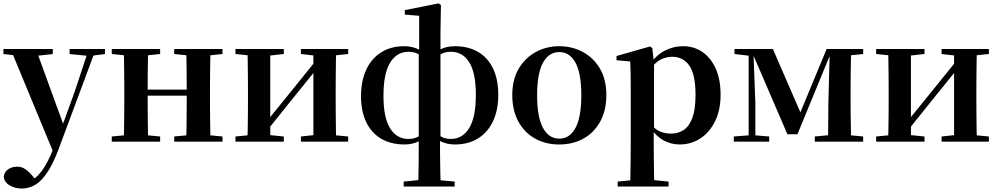

<svg xmlns="http://www.w3.org/2000/svg" viewBox="-27 -819 5775 1110"><path d="M98.5 271Q59.5 271 28.2 252.3Q-3.2 233.6 -5.4 201.1Q-0.2 171.7 22.3 158.1Q44.8 144.5 71.1 144.5Q97.6 144.5 118.5 158.4Q139.4 172.4 157.6 194L187.7 229.9L152.6 252.4L133.4 235.4Q181.2 214.9 214.7 169.1Q248.3 123.3 279 46.7L309.1 -25.6L318 -49.7L405.1 -289.9L486.4 -535.7H527.3L312 42.9Q280.1 127.2 246.7 177.4Q213.2 227.6 177 249.3Q140.7 271 98.5 271ZM285.7 72.2 34.1 -535.7H180.5L340.1 -97.3L346.1 -86.2ZM-7.3 -506.5V-535.7H278V-506.5L179.7 -495.8H93.6ZM375.5 -506.5V-535.7H580.1V-506.5L498.4 -496.1H480.8Z M687.9 0Q689.6 -25.5 690.1 -67.4Q690.6 -109.4 691.1 -154.7Q691.6 -200 691.6 -234.8V-301.2Q691.6 -335.7 691.1 -381Q690.6 -426.4 690.1 -468.7Q689.6 -511 687.9 -535.7H829.6Q828.6 -511 828.1 -468.2Q827.6 -425.4 827.1 -378.2Q826.6 -331 826.6 -291.8V-270.6Q826.6 -217.9 827.1 -165Q827.6 -112.1 828.1 -68.8Q828.6 -25.5 829.6 0ZM1048.6 0Q1050.6 -25.5 1051.1 -68.8Q1051.6 -112.1 1052.1 -165Q1052.6 -217.9 1052.6 -270.6V-291.8Q1052.6 -331 1052.1 -378.2Q1051.6 -425.4 1051.1 -468.2Q1050.6 -511 1048.6 -535.7H1190Q1189 -511 1188.5 -468.7Q1188 -426.4 1187.5 -381Q1187 -335.7 1187 -301.2V-234.8Q1187 -200 1187.5 -154.7Q1188 -109.4 1188.5 -67.4Q1189 -25.5 1190 0ZM619.2 0V-29.9L729 -40.2H790.6L898.8 -29.9V0ZM619.2 -506.8V-535.7H898.8V-506.8L790.6 -495.5H729ZM980.2 0V-29.9L1088.9 -40.2H1151.5L1259.4 -29.9V0ZM980.2 -506.8V-535.7H1259.4V-506.8L1151.5 -495.5H1088.9ZM758.9 -265.9V-301H1119.1V-265.9Z M1334.2 0V-29.9L1443 -40.2H1511.4L1613.8 -29.9V0ZM1712.6 0V-29.9L1809.5 -40.2H1877.3L1986 -29.9V0ZM1402.9 0Q1404.6 -25.5 1405.1 -67.4Q1405.6 -109.4 1406.1 -154.7Q1406.6 -200 1406.6 -234.8V-301.2Q1406.6 -335.7 1406.1 -381Q1405.6 -426.4 1405.1 -468.7Q1404.6 -511 1402.9 -535.7H1535.4V0ZM1506.7 -51.6 1458.4 -77.8H1483.4L1642.6 -274.4L1813 -485.4L1860.7 -460.9H1836.5L1672.2 -257.7ZM1784.8 0V-535.7H1916.6Q1915.6 -511 1915.1 -468.7Q1914.6 -426.4 1914.1 -381Q1913.6 -335.7 1913.6 -301.2V-234.8Q1913.6 -200 1914.1 -154.7Q1914.6 -109.4 1915.1 -67.4Q1915.6 -25.5 1916.6 0ZM1334.2 -506.8V-535.7H1613.8V-506.8L1511.7 -495.5H1444ZM1712.6 -506.8V-535.7H1986V-506.8L1877.5 -495.5H1809.8Z M2306.8 259.3V230.8L2413.1 220.1H2486.2L2601.4 230.8V259.3ZM2390.9 259.3Q2392.9 189.6 2393.4 124.7Q2393.9 59.9 2393.9 -17.4V-22.4V-512.2L2396.3 -520V-727.7L2313.3 -734.6V-760.6L2508.4 -799.3L2522.2 -790.3L2519.5 -631.7V-518.6V-512.6V-22.8L2516.8 -10.9Q2516.8 39.9 2517.1 75.9Q2517.5 111.8 2518 140.6Q2518.5 169.4 2519 196.9Q2519.5 224.4 2520.5 259.3ZM2311.9 16.2Q2233.7 16.2 2177.1 -16.8Q2120.6 -49.8 2090.4 -112.4Q2060.2 -174.9 2060.2 -263.6Q2060.2 -351.9 2090.4 -416.5Q2120.6 -481.2 2176.8 -516.5Q2232.9 -551.9 2311.2 -551.9Q2357.1 -551.9 2395.5 -532.4Q2433.9 -512.8 2451.8 -489.2L2453.8 -483.1L2451.8 -463.5Q2425.1 -484.7 2399 -502.2Q2372.9 -519.7 2334.9 -519.7Q2267 -519.7 2228.4 -456.7Q2189.9 -393.7 2189.9 -265.1Q2189.9 -137.9 2228.4 -76.8Q2267 -15.7 2334.1 -15.7Q2372.1 -15.7 2398.6 -33.9Q2425.1 -52 2451.8 -72.9L2456 -45.8H2451.8Q2433.9 -22.5 2396.2 -3.1Q2358.6 16.2 2311.9 16.2ZM2602.2 16.2Q2555.5 16.2 2517.4 -3.5Q2479.2 -23.2 2462.3 -45.8H2458.1L2462.3 -72.2Q2488.9 -52 2515.4 -33.9Q2541.9 -15.7 2579.2 -15.7Q2647.4 -15.7 2685.7 -78.9Q2724 -142 2724 -269.7Q2724 -398.5 2685.7 -459.1Q2647.4 -519.7 2579.9 -519.7Q2541.9 -519.7 2515.4 -502.2Q2488.9 -484.7 2462.3 -462.8L2458.8 -483.8L2462.3 -490Q2479.2 -513.5 2517 -532.7Q2554.8 -551.9 2602.2 -551.9Q2680.4 -551.9 2736.8 -518.9Q2793.2 -485.9 2823.4 -423Q2853.6 -360.1 2853.6 -271.1Q2853.6 -183.9 2823.8 -119.4Q2793.9 -54.8 2737.7 -19.3Q2681.4 16.2 2602.2 16.2Z M3206 16.2Q3126.7 16.2 3065.5 -18.3Q3004.3 -52.8 2969.5 -117Q2934.6 -181.2 2934.6 -269.8Q2934.6 -359.1 2971.8 -422Q3009 -484.9 3070.9 -518.4Q3132.8 -551.9 3206 -551.9Q3280.1 -551.9 3342.1 -518.8Q3404 -485.6 3441.2 -422.7Q3478.4 -359.8 3478.4 -269.8Q3478.4 -180.5 3443 -116.3Q3407.6 -52 3346.4 -17.9Q3285.2 16.2 3206 16.2ZM3206 -17.5Q3267 -17.5 3300.4 -80.1Q3333.7 -142.6 3333.7 -268.1Q3333.7 -394.2 3300.4 -456.1Q3267 -518 3206 -518Q3145.7 -518 3112 -456.1Q3078.2 -394.2 3078.2 -268.1Q3078.2 -142.6 3112 -80.1Q3145.7 -17.5 3206 -17.5Z M3543.9 259.3V230.8L3653 220.1H3732.4L3838.1 230.8V259.3ZM3616.4 259.3Q3617.4 217.3 3617.9 174.2Q3618.4 131 3618.9 89.9Q3619.4 48.8 3619.4 13.8V-308.7Q3619.4 -358.5 3618.9 -393Q3618.4 -427.5 3616.4 -463.8L3537.2 -470.7V-495.2L3731.2 -550.4L3744.2 -540.9L3752.8 -460.8L3754.1 -455V-75.6L3752.4 -63V13Q3752.4 47.8 3752.9 89.3Q3753.4 130.8 3753.9 174Q3754.4 217.3 3755.4 259.3ZM3902.1 16.2Q3854 16.2 3810.7 -6.7Q3767.4 -29.6 3731.3 -82.3H3719.1L3737.6 -97.8Q3765.5 -67.8 3792.5 -57.3Q3819.6 -46.7 3854.1 -46.7Q3894.7 -46.7 3926.3 -67.9Q3957.8 -89.1 3975.9 -138.2Q3994 -187.4 3994 -270.1Q3994 -389.4 3957.9 -440.1Q3921.8 -490.8 3859.6 -490.8Q3828.3 -490.8 3798.4 -477.5Q3768.5 -464.2 3731 -421.1L3716.1 -437.5H3724.5Q3762.3 -497.6 3813.7 -524.8Q3865.1 -551.9 3922.6 -551.9Q3984.4 -551.9 4032.9 -519.1Q4081.5 -486.2 4110.2 -423.5Q4138.9 -360.9 4138.9 -271.4Q4138.9 -182.3 4107 -117.9Q4075.1 -53.5 4021.7 -18.6Q3968.3 16.2 3902.1 16.2Z M4525.3 -42.8 4323.5 -510.6H4313.7V-535.7H4441.3L4611.1 -144.6H4589.9L4752 -535.7H4785.2V-512.1H4776.2L4583.2 -42.8ZM4760.3 0 4761.9 -217.9 4770.2 -535.7H4894.1Q4893.1 -511 4892.3 -468.7Q4891.4 -426.4 4890.9 -381Q4890.4 -335.7 4890.4 -301.2V-234.8Q4890.4 -200 4890.9 -154.7Q4891.4 -109.4 4892.3 -67.4Q4893.1 -25.5 4894.1 0ZM4215.2 0V-29.9L4310.9 -37.3H4329.5L4419.9 -29.9V0ZM4683.5 0V-29.9L4792.3 -40.2H4854.6L4963.1 -29.9V0ZM4219.2 -506.8V-535.7H4325.8V-495.5H4314.5ZM4301.1 0V-535.7H4328.1L4340 -219.6V0ZM4822.6 -495.5V-535.7H4963.3V-506.8L4854.9 -495.5Z M5038.2 0V-29.9L5147 -40.2H5215.4L5317.8 -29.9V0ZM5416.6 0V-29.9L5513.5 -40.2H5581.3L5690 -29.9V0ZM5106.9 0Q5108.6 -25.5 5109.1 -67.4Q5109.6 -109.4 5110.1 -154.7Q5110.6 -200 5110.6 -234.8V-301.2Q5110.6 -335.7 5110.1 -381Q5109.6 -426.4 5109.1 -468.7Q5108.6 -511 5106.9 -535.7H5239.4V0ZM5210.7 -51.6 5162.4 -77.8H5187.4L5346.6 -274.4L5517 -485.4L5564.7 -460.9H5540.5L5376.2 -257.7ZM5488.8 0V-535.7H5620.6Q5619.6 -511 5619.1 -468.7Q5618.6 -426.4 5618.1 -381Q5617.6 -335.7 5617.6 -301.2V-234.8Q5617.6 -200 5618.1 -154.7Q5618.6 -109.4 5619.1 -67.4Q5619.6 -25.5 5620.6 0ZM5038.2 -506.8V-535.7H5317.8V-506.8L5215.7 -495.5H5148ZM5416.6 -506.8V-535.7H5690V-506.8L5581.5 -495.5H5513.8Z"/></svg>

Font: Noto Serif HK ExtraLight
Style: Regular
Weight: 200
Designer: Ryoko NISHIZUKA 西塚涼子 (kana & ideographs); Frank Grießhammer (Latin, Greek & Cyrillic); Wenlong ZHANG 张文龙 (bopomofo); San
Foundry: Adobe
Version: Version 2.002-H1;hotconv 1.1.0;makeotfexe 2.6.0